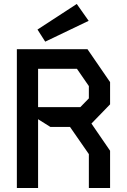

<svg xmlns="http://www.w3.org/2000/svg" viewBox="-20 -948 640 968"><path d="M65 -700V0H172V-347L234 -308H333L428 -171V0H535V-188L441 -325L535 -422V-534L421 -700ZM172 -601H368L428 -514V-452L385 -408H172ZM208 -738 427 -843 367 -928 169 -799Z"/></svg>

Font: Kode Mono SemiBold
Style: Regular
Weight: 600
Monospace: yes
Designer: Isa Ozler
Foundry: Kadena LLC
Version: Version 1.206;gftools[0.9.28]